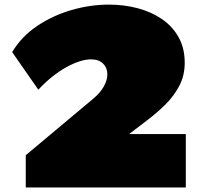

<svg xmlns="http://www.w3.org/2000/svg" viewBox="-20 -821 883 841"><path d="M92.8 -141.1 390.1 -390.1Q420.4 -416 435.3 -443.4Q450.2 -470.7 450.2 -495.1Q450.2 -523.9 431.4 -542.5Q412.6 -561 378.9 -561Q333 -561 270.5 -526.6Q208 -492.2 147.9 -428.2L33.2 -592.8Q74.2 -661.1 142.8 -707.3Q211.4 -753.4 293.5 -777.1Q375.5 -800.8 457 -800.8Q522.5 -800.8 582.3 -785.2Q642.1 -769.5 688.7 -737.8Q735.4 -706.1 762.2 -658.2Q789.1 -610.4 789.1 -545.9Q789.1 -490.7 765.9 -446Q742.7 -401.4 705.8 -364.5Q668.9 -327.6 626.5 -295.7Q584 -263.7 545.9 -233.9H793.9V0H92.8Z"/></svg>

Font: Rammetto One
Style: Regular
Weight: 400
Designer: Vernon Adams
Foundry: Vernon Adams
Version: Version 1.100; ttfautohint (v1.8.4.7-5d5b)